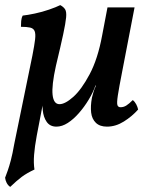

<svg xmlns="http://www.w3.org/2000/svg" viewBox="-38 -487 592 752"><path d="M2 245Q-7 239 -12 229Q-17 219 -18 209Q-13 196 -7.5 180.5Q-2 165 4.5 140.5Q11 116 18 76L89 -270Q97 -311 99.5 -333Q102 -355 97.5 -365.5Q93 -376 80 -379Q67 -382 44 -382Q44 -393 45 -405Q46 -417 51 -426Q70 -428 98.5 -434Q127 -440 154.5 -449.5Q182 -459 198 -467Q211 -460 217 -450.5Q223 -441 221 -419Q219 -397 209.5 -352.5Q200 -308 181 -229Q164 -152 168 -115.5Q172 -79 195 -79Q217 -79 249 -107.5Q281 -136 313 -196Q345 -256 362 -348L383 -458H489L441 -209Q428 -143 423.5 -113Q419 -83 422 -75Q425 -67 434 -67Q446 -67 456.5 -73.5Q467 -80 482 -95Q490 -89 495.5 -78.5Q501 -68 503 -58Q479 -31 447 -11Q415 9 381 9Q353 9 337.5 -6Q322 -21 319 -46Q316 -71 322 -104Q324 -112 327.5 -124.5Q331 -137 338 -152H336Q326 -124 309 -96Q292 -68 271 -44Q250 -20 227.5 -5.5Q205 9 183 9Q158 9 145 -9.5Q132 -28 129.5 -55.5Q127 -83 131 -109L135 -107L106 44Q98 87 95.5 119.5Q93 152 97 177Q67 191 47.5 205.5Q28 220 2 245Z"/></svg>

Font: Vollkorn Medium
Style: Italic
Weight: 500
Italic angle: -11°
Designer: Friedrich Althausen
Foundry: Friedrich Althausen
Version: Version 5.000